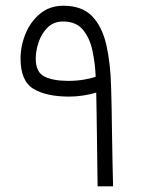

<svg xmlns="http://www.w3.org/2000/svg" viewBox="-20 -659 507 679"><path d="M224.6 -317.4Q143.6 -317.4 98.1 -345Q52.7 -372.6 52.7 -451.7Q52.7 -496.6 70.3 -539.6Q87.9 -582.5 121.8 -610.6Q155.8 -638.7 204.1 -638.7Q270 -638.7 305.7 -601.8Q341.3 -564.9 356.2 -499.5Q371.1 -434.1 373 -348.1Q374 -319.3 374.8 -275.9Q375.5 -232.4 376.2 -182.9Q377 -133.3 377.9 -85.4Q378.9 -37.6 379.9 0H325.2Q324.7 -37.1 324 -84Q323.2 -130.9 322.8 -178.5Q322.3 -226.1 321.5 -266.6Q320.8 -307.1 320.3 -331.5Q301.3 -325.7 275.9 -321.5Q250.5 -317.4 224.6 -317.4ZM221.2 -373Q250.5 -373 275.6 -377.2Q300.8 -381.3 318.4 -387.7Q316.4 -436.5 306.6 -481.2Q296.9 -525.9 272.7 -554.4Q248.5 -583 203.1 -583Q169.9 -583 148.4 -561.8Q127 -540.5 116.7 -510Q106.4 -479.5 106.4 -451.7Q106.4 -403.8 137 -388.4Q167.5 -373 221.2 -373Z"/></svg>

Font: Vazirmatn UI ExtraLight
Style: Regular
Weight: 200
Designer: Saber Rastikerdar
Foundry: Saber Rastikerdar
Version: Version 33.003